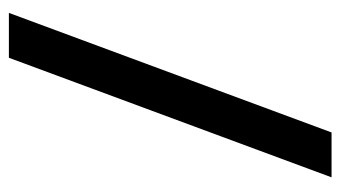

<svg xmlns="http://www.w3.org/2000/svg" viewBox="-187 -573 766 432"><g transform="rotate(-90 196.0 -357.0)"><path d="M383 -720 114 6H13L282 -720Z"/></g></svg>

Font: Noto Sans Lao UI ExtCond SemBd
Style: Regular
Weight: 600
Width: 2
Designer: Monotype Design Team
Foundry: Monotype Imaging Inc.
Version: Version 2.000; ttfautohint (v1.8.4.7-5d5b)